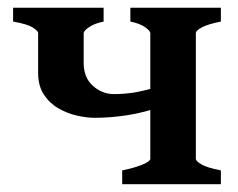

<svg xmlns="http://www.w3.org/2000/svg" viewBox="-20 -474 612 494"><path d="M246.6 -454.1V-418.5Q222.7 -413.6 209 -404.1Q195.3 -394.5 195.3 -388.7V-312Q195.3 -274.4 219 -253.2Q242.7 -231.9 273.4 -231.9Q298.3 -231.9 324.2 -235.8Q350.1 -239.7 400.9 -254.9V-201.7Q350.6 -184.1 307.1 -177.5Q263.7 -170.9 223.6 -170.9Q203.1 -170.9 178.2 -176.5Q153.3 -182.1 130.6 -195.1Q107.9 -208 93 -230.5Q78.1 -252.9 78.1 -286.6V-388.7Q78.1 -394.5 64.2 -403.3Q50.3 -412.1 13.7 -418.5V-454.1ZM294.4 0V-35.6Q327.6 -42.5 347.2 -50.8Q366.7 -59.1 366.7 -65.4V-388.7Q366.7 -394.5 353.3 -404.1Q339.8 -413.6 315.4 -418.5V-454.1H548.3V-418.5Q515.6 -412.1 499.8 -403.8Q483.9 -395.5 483.9 -388.7V-65.4Q483.9 -59.6 498.3 -51Q512.7 -42.5 548.3 -35.6V0Z"/></svg>

Font: Gentium Plus
Style: Bold
Weight: 700
Designer: Victor Gaultney, Annie Olsen, Iska Routamaa, Becca Hirsbrunner
Foundry: SIL International
Version: Version 6.101